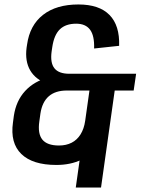

<svg xmlns="http://www.w3.org/2000/svg" viewBox="-20 -729 629 859"><path d="M232 9Q126 9 75.5 -40Q25 -89 38 -181L42 -211Q52 -278 92.5 -322Q133 -366 199 -383L194 -354Q140 -372 115.5 -413.5Q91 -455 99 -516L101 -529Q113 -616 172.5 -662.5Q232 -709 331 -709Q424 -709 470 -662Q516 -615 513 -524L401 -512Q403 -569 383 -596Q363 -623 321 -623Q274 -623 248 -598Q222 -573 214 -519L211 -499Q204 -448 223.5 -423.5Q243 -399 290 -399H589L578 -324H279Q228 -324 198.5 -298.5Q169 -273 161 -222L156 -186Q148 -131 169.5 -104.5Q191 -78 244 -78Q276 -78 300.5 -90.5Q325 -103 340.5 -128Q356 -153 361 -188H462Q453 -126 423 -82Q393 -38 344.5 -14.5Q296 9 232 9ZM499 -365 432 110H319L386 -365Z"/></svg>

Font: Pathway Extreme Condensed SemiBold
Style: Italic
Weight: 600
Width: 3
Italic angle: -8°
Version: Version 1.001;gftools[0.9.26]